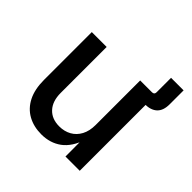

<svg xmlns="http://www.w3.org/2000/svg" viewBox="-173 -816 977 977"><g transform="rotate(45 315.5 -328.0)"><path d="M463.9 -473.6V-542.5H503.9Q520.5 -542.5 520.5 -559.1V-663.1H610.8V-562.5Q610.8 -517.6 587.4 -495.6Q564 -473.6 520 -473.6ZM256.8 7.3Q201.7 7.3 159.4 -16.1Q117.2 -39.6 94 -85.4Q70.8 -131.3 70.8 -198.7V-542.5H177.7V-211.9Q177.7 -152.3 208.5 -119.1Q239.3 -85.9 292.5 -85.9Q329.1 -85.9 357.7 -101.8Q386.2 -117.7 402.6 -148.2Q418.9 -178.7 418.9 -222.2V-542.5H526.4V0H423.8L423.3 -132.8H435.5Q411.1 -59.6 365.5 -26.1Q319.8 7.3 256.8 7.3Z"/></g></svg>

Font: Inter 16pt Medium
Style: Regular
Weight: 500
Version: Version 4.001;git-66647c0bb